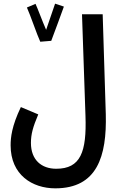

<svg xmlns="http://www.w3.org/2000/svg" viewBox="-20 -799 660 1049"><path d="M200 -571 261 -576H260C274 -614 321 -738 329 -763L281 -779C276 -765 250 -690 232 -636C212 -681 184 -758 174 -778L127 -758C145 -719 183 -607 200 -571ZM38 -5C38 157 157 230 282 230C511 230 564 55 558 -175L541 -721H428L447 -166C454 32 420 123 287 123C207 123 149 75 149 -18C149 -66 160 -105 189 -174L94 -214C44 -110 38 -47 38 -5Z"/></svg>

Font: Noto Sans Arabic UI XCn SmBd
Style: Regular
Weight: 600
Width: 2
Designer: Monotype Design Team, Nadine Chahine and Nizar Qandah
Foundry: Monotype Imaging Inc.
Version: Version 2.010